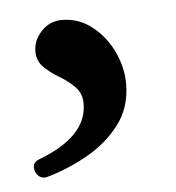

<svg xmlns="http://www.w3.org/2000/svg" viewBox="-33 -178 303 331"><g transform="rotate(-5 118.5 -13.0)"><path d="M38 120Q28 123 21.5 117Q15 111 15 102Q15 93 25 89Q110 57 110 0Q110 -18 98.5 -29.5Q87 -41 72.5 -49.5Q58 -58 46.5 -69Q35 -80 35 -97Q35 -116 49.5 -131.5Q64 -147 85 -147Q114 -147 137 -129Q160 -111 173 -83.5Q186 -56 186 -28Q186 13 163.5 42.5Q141 72 107 91Q73 110 38 120Z"/></g></svg>

Font: Alice
Style: Regular
Weight: 400
Designer: Ksenia Yerulevich
Foundry: Cyreal (http://www.cyreal.org/)
Version: Version 2.003; ttfautohint (v1.8.3)